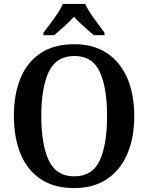

<svg xmlns="http://www.w3.org/2000/svg" viewBox="-20 -951 758 981"><path d="M359 10Q256 10 187.5 -36Q119 -82 85 -165Q51 -248 51 -359Q51 -470 85 -552Q119 -634 187.5 -679.5Q256 -725 360 -725Q458 -725 526.5 -679.5Q595 -634 630.5 -551.5Q666 -469 666 -358Q666 -247 630.5 -164.5Q595 -82 526.5 -36Q458 10 359 10ZM359 -50Q452 -50 489.5 -131Q527 -212 527 -358Q527 -504 489.5 -584.5Q452 -665 360 -665Q268 -665 229.5 -584.5Q191 -504 191 -358Q191 -212 229.5 -131Q268 -50 359 -50ZM202 -784Q216 -803 236 -829Q256 -855 274 -882Q292 -909 301 -931H415Q425 -909 443 -882Q461 -855 480.5 -829Q500 -803 514 -784V-771H459Q438 -789 408.5 -815.5Q379 -842 358 -865Q337 -842 308 -816Q279 -790 257 -771H202Z"/></svg>

Font: Noto Serif Hebrew SemiCondensed SemiBold
Style: Regular
Weight: 600
Width: 4
Designer: Monotype Design Team
Foundry: Monotype Imaging Inc.
Version: Version 2.004; ttfautohint (v1.8.4.7-5d5b)